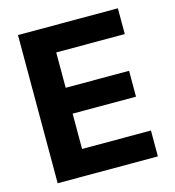

<svg xmlns="http://www.w3.org/2000/svg" viewBox="-108 -818 828 910"><g transform="rotate(-15 306.0 -363.5)"><path d="M554.7 0H63V-727.1H553.2V-600.6H216.8V-427.2H527.8V-300.3H216.8V-127H554.7Z"/></g></svg>

Font: My Font
Style: Bold
Weight: 500
Designer: Rasmus Andersson
Foundry: rsms
Version: Version 0.001